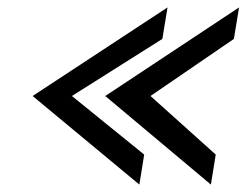

<svg xmlns="http://www.w3.org/2000/svg" viewBox="-20 -541 665 518"><path d="M68 -282 356 -43 369 -124 174 -282 418 -436 432 -521ZM264 -282 549 -43 562 -124 386 -282 611 -436 625 -521Z"/></svg>

Font: Charger Sport
Style: DfBdExtObl
Weight: 400
Designer: Jasper
Foundry: Cannot Into Space Fonts
Version: Version 1.1